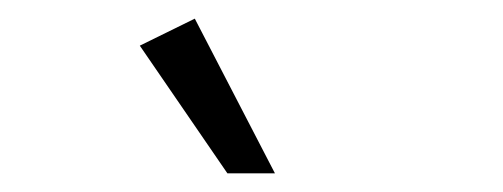

<svg xmlns="http://www.w3.org/2000/svg" viewBox="-20 -765 540 206"><path d="M224 -579 130 -716 189 -745 275 -579Z"/></svg>

Font: Inria Sans Light
Style: Regular
Weight: 300
Designer: Black Foundry Team
Foundry: Black Foundry
Version: Version 1.2; ttfautohint (v1.8.3)